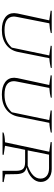

<svg xmlns="http://www.w3.org/2000/svg" viewBox="706 -1262 563 2014"><g transform="rotate(90 987.0 -254.5)"><path d="M293 7Q211 7 164 -27Q117 -61 117 -122Q117 -134 121 -157L193 -490L91 -505L93 -516H327L325 -506Q306 -501 281 -497Q256 -493 224 -491L158 -156Q156 -144 154.5 -135.5Q153 -127 153 -120Q153 -21 295 -21Q355 -21 398.5 -39Q442 -57 479 -97L561 -490L459 -505L461 -516H693L691 -506Q673 -502 647.5 -497.5Q622 -493 590 -491L525 -165Q509 -83 448 -38Q387 7 293 7Z M971 7Q889 7 842 -27Q795 -61 795 -122Q795 -134 799 -157L871 -490L769 -505L771 -516H1005L1003 -506Q984 -501 959 -497Q934 -493 902 -491L836 -156Q834 -144 832.5 -135.5Q831 -127 831 -120Q831 -21 973 -21Q1033 -21 1076.5 -39Q1120 -57 1157 -97L1239 -490L1137 -505L1139 -516H1371L1369 -506Q1351 -502 1325.5 -497.5Q1300 -493 1268 -491L1203 -165Q1187 -83 1126 -38Q1065 7 971 7Z M1368 0 1370 -10Q1397 -23 1472 -26L1571 -490L1469 -505L1471 -516H1752Q1813 -516 1850.5 -484Q1888 -452 1888 -401Q1888 -351 1846 -310Q1804 -269 1735 -252Q1778 -242 1791.5 -214.5Q1805 -187 1806 -147L1808 -28L1890 -12L1888 0H1771V-145Q1771 -191 1752.5 -214Q1734 -237 1678 -237H1551L1509 -26L1604 -12L1602 0ZM1743 -488H1602L1557 -264H1718Q1853 -313 1853 -398Q1853 -440 1824 -464Q1795 -488 1743 -488Z"/></g></svg>

Font: Piazzolla SC Thin
Style: Italic
Weight: 100
Italic angle: -11.3°
Designer: Juan Pablo del Peral
Foundry: Huerta Tipografica
Version: Version 1.330